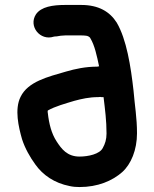

<svg xmlns="http://www.w3.org/2000/svg" viewBox="-20 -684 623 775"><path d="M389 -292C387 -293 383 -293 377 -292C340 -292 310 -285 280 -277C244 -266 203 -255 173 -238C172 -234 172 -231 173 -228C178 -183 188 -145 208 -114C228 -83 251 -52 301 -52C336 -52 383 -62 395 -87C404 -103 410 -121 410 -145C410 -197 404 -242 398 -292ZM208 -537C204 -537 200 -537 197 -536C142 -518 94 -578 125 -626C146 -657 193 -664 243 -664H308C378 -664 423 -637 451 -593C491 -525 508 -416 519 -318C524 -257 533 -209 533 -146C533 -79 509 -21 473 11C433 46 375 71 301 71C288 71 274 70 261 67C200 55 153 23 122 -21C101 -50 81 -85 69 -122C55 -171 38 -243 63 -293C93 -355 174 -374 246 -395C284 -406 325 -415 373 -415C375 -416 377 -416 380 -416C371 -459 362 -501 345 -529C343 -535 333 -540 326 -540C319 -541 313 -541 308 -541H243C233 -541 216 -539 208 -537Z"/></svg>

Font: Blanket
Style: Reversed
Weight: 700
Foundry: Cannot Into Space Fonts
Version: Version 0.9